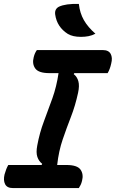

<svg xmlns="http://www.w3.org/2000/svg" viewBox="-22 -954 587 974"><path d="M378 0H43Q14 0 4 -19.5Q-6 -39 1 -69Q9 -98 20 -117H189L192 -123Q175 -136 167.5 -158Q160 -180 167 -216Q179 -281 201 -339Q223 -397 244 -456Q265 -515 275 -583H229Q174 -583 157 -606.5Q140 -630 149 -664Q152 -676 156 -684.5Q160 -693 165 -700H500Q529 -700 539.5 -680.5Q550 -661 542 -631Q536 -603 524 -583H355L352 -578Q369 -565 375.5 -542Q382 -519 374 -483Q360 -418 338 -361.5Q316 -305 296 -246.5Q276 -188 268 -117H315Q370 -117 386.5 -93.5Q403 -70 394 -36Q391 -24 387 -16Q383 -8 378 0ZM378 -934Q383 -888 403.5 -852Q424 -816 462 -783Q445 -774 427 -770.5Q409 -767 389 -767Q347 -767 322 -782Q267 -817 258 -880Q254 -908 277 -920Q311 -936 378 -934Z"/></svg>

Font: Recursive Sn Csl St SmB
Style: Italic
Weight: 600
Italic angle: -15°
Version: Version 1.079;hotconv 1.0.112;makeotfexe 2.5.65598; ttfautoh